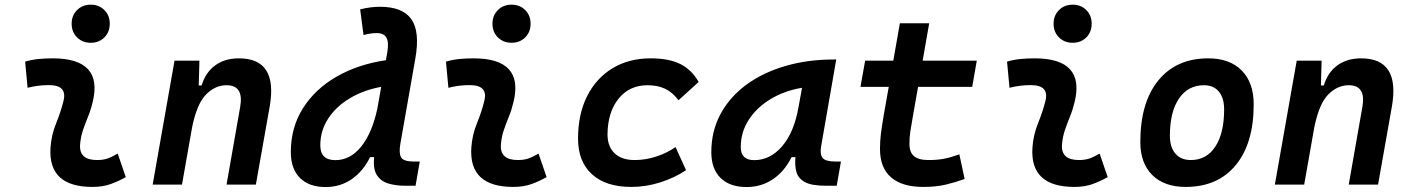

<svg xmlns="http://www.w3.org/2000/svg" viewBox="-20 -771 5899 802"><path d="M471.7 -129.4 505.4 -31.2Q475.6 -14.2 442.4 -2.2Q409.2 9.8 366.2 9.8Q180.7 9.8 190.9 -153.3Q194.3 -206.5 214.4 -255.9Q234.4 -305.2 245.1 -349.1Q262.2 -415.5 184.6 -415.5Q138.2 -415.5 95.2 -404.3L85 -513.7Q113.8 -522 142.6 -524.7Q171.4 -527.3 200.2 -527.3Q411.6 -527.3 367.2 -345.2Q359.4 -312 347.7 -283.4Q335.9 -254.9 326.4 -226.8Q316.9 -198.7 314.5 -166.5Q310.1 -102.5 385.3 -102.5Q409.7 -102.5 428 -108.6Q446.3 -114.7 471.7 -129.4ZM358.9 -592.3Q324.7 -592.3 302 -614.7Q279.3 -637.2 279.3 -671.9Q279.3 -706.5 302 -729Q324.7 -751.5 358.9 -751.5Q393.6 -751.5 416 -729Q438.5 -706.5 438.5 -671.9Q438.5 -637.2 416 -614.7Q393.6 -592.3 358.9 -592.3Z M617.7 0 709 -517.6H813L810.1 -414.1H822.3Q838.4 -468.3 878.7 -497.8Q918.9 -527.3 978 -527.3Q1142.1 -527.3 1106.4 -325.2L1048.8 0H926.3L983.4 -325.2Q999 -415 926.3 -415Q878.9 -415 840.6 -376.2Q802.2 -337.4 782.2 -237.8L740.2 0Z M1340.3 10.3Q1271 10.3 1232.9 -27.8Q1194.8 -65.9 1194.8 -135.3Q1194.8 -238.8 1245.6 -319.1Q1296.4 -399.4 1386 -450.9Q1475.6 -502.4 1591.8 -519.5L1597.7 -552.2Q1605 -594.2 1594.2 -613.5Q1583.5 -632.8 1554.2 -632.8Q1526.9 -632.8 1498.5 -624.5L1484.4 -731.9Q1527.3 -742.7 1567.4 -742.7Q1661.6 -742.7 1698.2 -690.9Q1734.9 -639.2 1714.8 -525.9L1652.3 -170.4Q1645.5 -130.9 1655.5 -113.5Q1665.5 -96.2 1709.5 -96.2H1733.4L1715.8 4.9H1672.4Q1632.8 4.9 1601.6 -4.6Q1570.3 -14.2 1554 -40Q1537.6 -65.9 1543 -114.7H1525.9Q1497.1 -55.7 1449.2 -22.7Q1401.4 10.3 1340.3 10.3ZM1556.2 -317.4 1572.3 -408.2Q1499 -395 1441.4 -360.6Q1383.8 -326.2 1350.8 -275.6Q1317.9 -225.1 1317.9 -164.1Q1317.9 -102.1 1380.9 -102.1Q1442.9 -102.1 1488.5 -158.4Q1534.2 -214.8 1556.2 -317.4Z M2229.5 -129.4 2263.2 -31.2Q2233.4 -14.2 2200.2 -2.2Q2167 9.8 2124 9.8Q1938.5 9.8 1948.7 -153.3Q1952.1 -206.5 1972.2 -255.9Q1992.2 -305.2 2002.9 -349.1Q2020 -415.5 1942.4 -415.5Q1896 -415.5 1853 -404.3L1842.8 -513.7Q1871.6 -522 1900.4 -524.7Q1929.2 -527.3 1958 -527.3Q2169.4 -527.3 2125 -345.2Q2117.2 -312 2105.5 -283.4Q2093.8 -254.9 2084.2 -226.8Q2074.7 -198.7 2072.3 -166.5Q2067.9 -102.5 2143.1 -102.5Q2167.5 -102.5 2185.8 -108.6Q2204.1 -114.7 2229.5 -129.4ZM2116.7 -592.3Q2082.5 -592.3 2059.8 -614.7Q2037.1 -637.2 2037.1 -671.9Q2037.1 -706.5 2059.8 -729Q2082.5 -751.5 2116.7 -751.5Q2151.4 -751.5 2173.8 -729Q2196.3 -706.5 2196.3 -671.9Q2196.3 -637.2 2173.8 -614.7Q2151.4 -592.3 2116.7 -592.3Z M2630.9 -102.5Q2677.2 -102.5 2722.2 -117.4Q2767.1 -132.3 2801.8 -156.7L2845.7 -60.1Q2798.8 -28.8 2739 -9.5Q2679.2 9.8 2616.7 9.8Q2510.7 9.8 2452.6 -43.2Q2394.5 -96.2 2394.5 -191.9Q2394.5 -293.5 2432.1 -368.7Q2469.7 -443.8 2538.1 -485.6Q2606.4 -527.3 2697.8 -527.3Q2773.4 -527.3 2821 -503.9Q2868.7 -480.5 2898.4 -428.7L2814 -352.1Q2789.6 -385.3 2758.5 -400.1Q2727.5 -415 2684.1 -415Q2608.9 -415 2563.5 -358.4Q2518.1 -301.8 2517.6 -208.5Q2518.1 -158.2 2547.6 -130.4Q2577.1 -102.5 2630.9 -102.5Z M3098.6 10.3Q3028.3 10.3 2989.7 -27.8Q2951.2 -65.9 2951.2 -135.3Q2951.2 -223.1 2989.7 -294.7Q3028.3 -366.2 3097.4 -417Q3166.5 -467.8 3259.8 -495.1Q3353 -522.5 3461.9 -522.5H3473.1L3410.2 -161.6Q3403.8 -125.5 3416.5 -110.8Q3429.2 -96.2 3470.7 -96.2H3492.7L3475.1 4.9H3429.2Q3370.1 4.9 3342 -10.5Q3314 -25.9 3306.6 -53Q3299.3 -80.1 3302.7 -114.7H3286.6Q3256.8 -54.7 3208.3 -22.2Q3159.7 10.3 3098.6 10.3ZM3130.4 -102.1Q3197.3 -102.1 3247.3 -160.4Q3297.4 -218.8 3315.9 -325.7L3330.1 -404.3Q3256.3 -392.1 3198.5 -356.9Q3140.6 -321.8 3107.4 -270.3Q3074.2 -218.8 3074.2 -156.2Q3074.2 -102.1 3130.4 -102.1Z M3836.4 9.8Q3748 9.8 3701.9 -30.3Q3655.8 -70.3 3655.8 -148.4Q3655.8 -180.7 3659.4 -210.9Q3663.1 -241.2 3672.4 -295.4L3692.4 -408.2H3574.2L3593.8 -517.6H3711.4L3738.8 -673.8H3861.3L3834 -517.6H4060.1L4041 -408.2H3814.9L3794.9 -295.4Q3786.6 -248 3782.7 -222.7Q3778.8 -197.3 3778.8 -169.9Q3778.8 -134.8 3797.9 -118.7Q3816.9 -102.5 3858.4 -102.5Q3894.5 -102.5 3922.1 -107.7Q3949.7 -112.8 3987.3 -126.5L4009.3 -23.4Q3972.2 -9.8 3931.2 0Q3890.1 9.8 3836.4 9.8Z M4573.2 -129.4 4606.9 -31.2Q4577.1 -14.2 4543.9 -2.2Q4510.7 9.8 4467.8 9.8Q4282.2 9.8 4292.5 -153.3Q4295.9 -206.5 4315.9 -255.9Q4335.9 -305.2 4346.7 -349.1Q4363.8 -415.5 4286.1 -415.5Q4239.7 -415.5 4196.8 -404.3L4186.5 -513.7Q4215.3 -522 4244.1 -524.7Q4272.9 -527.3 4301.8 -527.3Q4513.2 -527.3 4468.8 -345.2Q4460.9 -312 4449.2 -283.4Q4437.5 -254.9 4428 -226.8Q4418.5 -198.7 4416 -166.5Q4411.6 -102.5 4486.8 -102.5Q4511.2 -102.5 4529.5 -108.6Q4547.9 -114.7 4573.2 -129.4ZM4460.4 -592.3Q4426.3 -592.3 4403.6 -614.7Q4380.9 -637.2 4380.9 -671.9Q4380.9 -706.5 4403.6 -729Q4426.3 -751.5 4460.4 -751.5Q4495.1 -751.5 4517.6 -729Q4540 -706.5 4540 -671.9Q4540 -637.2 4517.6 -614.7Q4495.1 -592.3 4460.4 -592.3Z M4932.6 9.8Q4843.3 9.8 4793.2 -39.8Q4743.2 -89.4 4743.2 -177.7Q4743.2 -342.8 4818.4 -435.1Q4893.6 -527.3 5027.3 -527.3Q5116.7 -527.3 5166.7 -476.6Q5216.8 -425.8 5216.8 -335Q5216.8 -172.4 5141.8 -81.3Q5066.9 9.8 4932.6 9.8ZM4954.1 -102.5Q5019.5 -102.5 5056.4 -158.4Q5093.3 -214.4 5093.3 -314Q5093.3 -361.8 5071.3 -388.4Q5049.3 -415 5009.3 -415Q4942.4 -415 4904.5 -359.1Q4866.7 -303.2 4866.7 -203.6Q4866.7 -156.2 4889.6 -129.4Q4912.6 -102.5 4954.1 -102.5Z M5305.2 0 5396.5 -517.6H5500.5L5497.6 -414.1H5509.8Q5525.9 -468.3 5566.2 -497.8Q5606.4 -527.3 5665.5 -527.3Q5829.6 -527.3 5793.9 -325.2L5736.3 0H5613.8L5670.9 -325.2Q5686.5 -415 5613.8 -415Q5566.4 -415 5528.1 -376.2Q5489.7 -337.4 5469.7 -237.8L5427.7 0Z"/></svg>

Font: Cascadia Code PL SemiBold
Style: Italic
Weight: 600
Italic angle: -10°
Monospace: yes
Designer: Aaron Bell
Foundry: Saja Typeworks
Version: Version 2404.023; ttfautohint (v1.8.4)